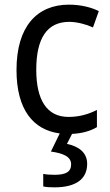

<svg xmlns="http://www.w3.org/2000/svg" viewBox="-20 -659 475 826"><path d="M355 46C355 -2 320 -29 268 -40L290 -83C333 -85 368 -95 397 -112V-186C363 -169 324 -156 275 -156C182 -156 136 -228 136 -359C136 -494 182 -565 278 -565C311 -565 352 -554 380 -541L405 -611C375 -627 327 -639 277 -639C139 -639 51 -545 51 -358C51 -187 123 -100 237 -85L199 -7C248 0 286 13 286 48C286 81 262 93 215 93C198 93 178 92 166 89V143C177 146 195 147 214 147C307 147 355 111 355 46Z"/></svg>

Font: Noto Sans Kannada UI SemiCondensed SemiBold
Style: Regular
Weight: 600
Width: 4
Designer: Jelle Bosma - Monotype Design Team
Foundry: Monotype Imaging Inc.
Version: Version 2.006